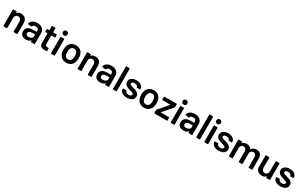

<svg xmlns="http://www.w3.org/2000/svg" viewBox="371 -2871 7936 5027"><g transform="rotate(30 4339.5 -357.5)"><path d="M307 -519C252 -519 210 -501 183 -465C182 -464 182 -463 181 -463C181 -463 178 -463 178 -467V-499C178 -506 173 -511 166 -511H74C67 -511 62 -506 62 -499V-12C62 -5 67 0 74 0H166C173 0 178 -5 178 -12V-317C178 -378 217 -419 274 -419C331 -419 369 -377 369 -316V-12C369 -5 374 0 381 0H473C480 0 485 -5 485 -12V-340C485 -451 415 -519 307 -519Z M801 -519C685 -519 602 -461 591 -380V-378C591 -374 595 -371 602 -370L699 -358H702C707 -358 711 -361 713 -368C721 -400 753 -419 804 -419C865 -419 896 -389 896 -337V-313C896 -310 894 -308 891 -308H784C652 -308 576 -247 576 -143C576 -43 648 8 748 8C810 8 857 -10 890 -46C891 -47 892 -48 893 -48C894 -48 896 -48 896 -44V-12C896 -5 901 0 908 0H1000C1007 0 1012 -5 1012 -12V-349C1012 -447 928 -519 801 -519ZM777 -84C728 -84 693 -108 693 -151C693 -200 736 -228 807 -228H891C894 -228 896 -226 896 -223V-176C896 -123 842 -84 777 -84Z M1391 -499C1391 -506 1386 -511 1379 -511H1277C1274 -511 1272 -513 1272 -516V-633C1272 -640 1267 -645 1260 -645H1173C1166 -645 1161 -640 1161 -633V-516C1161 -513 1159 -511 1156 -511H1099C1092 -511 1087 -506 1087 -499V-429C1087 -422 1092 -417 1099 -417H1156C1159 -417 1161 -415 1161 -412V-127C1162 -27 1214 2 1319 2L1371 1C1379 0 1383 -5 1383 -12V-87C1383 -94 1378 -99 1371 -99H1341C1293 -99 1272 -120 1272 -171V-412C1272 -415 1274 -417 1277 -417H1379C1386 -417 1391 -422 1391 -429Z M1560 -581C1601 -581 1631 -611 1631 -652C1631 -693 1601 -723 1560 -723C1519 -723 1489 -693 1489 -652C1489 -611 1519 -581 1560 -581ZM1604 0C1611 0 1616 -5 1616 -12V-500C1616 -507 1611 -512 1604 -512H1512C1505 -512 1500 -507 1500 -500V-12C1500 -5 1505 0 1512 0Z M1966 8C2069 8 2147 -49 2178 -144C2189 -178 2195 -216 2195 -258C2195 -302 2189 -340 2177 -372C2146 -464 2068 -519 1967 -519C1860 -519 1781 -464 1750 -371C1739 -338 1734 -300 1734 -257C1734 -217 1740 -179 1751 -143C1782 -48 1861 8 1966 8ZM1966 -92C1914 -92 1876 -121 1861 -172C1854 -195 1851 -223 1851 -256C1851 -289 1854 -317 1861 -340C1877 -391 1915 -419 1964 -419C2016 -419 2053 -391 2068 -340C2075 -320 2078 -292 2078 -256C2078 -222 2075 -194 2068 -172C2052 -121 2015 -92 1966 -92Z M2550 -519C2495 -519 2453 -501 2426 -465C2425 -464 2425 -463 2424 -463C2424 -463 2421 -463 2421 -467V-499C2421 -506 2416 -511 2409 -511H2317C2310 -511 2305 -506 2305 -499V-12C2305 -5 2310 0 2317 0H2409C2416 0 2421 -5 2421 -12V-317C2421 -378 2460 -419 2517 -419C2574 -419 2612 -377 2612 -316V-12C2612 -5 2617 0 2624 0H2716C2723 0 2728 -5 2728 -12V-340C2728 -451 2658 -519 2550 -519Z M3044 -519C2928 -519 2845 -461 2834 -380V-378C2834 -374 2838 -371 2845 -370L2942 -358H2945C2950 -358 2954 -361 2956 -368C2964 -400 2996 -419 3047 -419C3108 -419 3139 -389 3139 -337V-313C3139 -310 3137 -308 3134 -308H3027C2895 -308 2819 -247 2819 -143C2819 -43 2891 8 2991 8C3053 8 3100 -10 3133 -46C3134 -47 3135 -48 3136 -48C3137 -48 3139 -48 3139 -44V-12C3139 -5 3144 0 3151 0H3243C3250 0 3255 -5 3255 -12V-349C3255 -447 3171 -519 3044 -519ZM3020 -84C2971 -84 2936 -108 2936 -151C2936 -200 2979 -228 3050 -228H3134C3137 -228 3139 -226 3139 -223V-176C3139 -123 3085 -84 3020 -84Z M3475 0C3482 0 3487 -5 3487 -12V-688C3487 -695 3482 -700 3475 -700H3383C3376 -700 3371 -695 3371 -688V-12C3371 -5 3376 0 3383 0Z M3800 6C3924 6 4005 -51 4005 -146C4005 -177 3997 -203 3980 -223C3947 -262 3901 -280 3830 -301L3808 -307C3735 -327 3706 -339 3706 -371C3706 -406 3742 -426 3794 -426C3853 -426 3889 -400 3889 -365C3889 -358 3894 -353 3901 -353H3986C3993 -353 3998 -358 3998 -365C3998 -453 3918 -517 3795 -517C3675 -517 3595 -457 3595 -364C3595 -333 3603 -308 3619 -289C3651 -249 3696 -230 3764 -210L3802 -198C3863 -181 3889 -170 3889 -139C3889 -106 3852 -81 3799 -81C3743 -81 3702 -110 3702 -143V-145C3702 -152 3697 -157 3690 -157H3602C3595 -157 3590 -152 3590 -145V-136C3590 -55 3674 6 3800 6Z M4320 8C4423 8 4501 -49 4532 -144C4543 -178 4549 -216 4549 -258C4549 -302 4543 -340 4531 -372C4500 -464 4422 -519 4321 -519C4214 -519 4135 -464 4104 -371C4093 -338 4088 -300 4088 -257C4088 -217 4094 -179 4105 -143C4136 -48 4215 8 4320 8ZM4320 -92C4268 -92 4230 -121 4215 -172C4208 -195 4205 -223 4205 -256C4205 -289 4208 -317 4215 -340C4231 -391 4269 -419 4318 -419C4370 -419 4407 -391 4422 -340C4429 -320 4432 -292 4432 -256C4432 -222 4429 -194 4422 -172C4406 -121 4369 -92 4320 -92Z M5009 0C5016 0 5021 -5 5021 -12V-93C5021 -100 5016 -105 5009 -105H4764C4761 -105 4760 -106 4760 -107C4760 -108 4760 -110 4761 -111L5012 -400C5016 -404 5018 -409 5018 -414V-499C5018 -506 5013 -511 5006 -511H4642C4635 -511 4630 -506 4630 -499V-418C4630 -411 4635 -406 4642 -406H4873C4876 -406 4878 -405 4878 -404C4878 -403 4877 -401 4876 -400L4630 -111C4627 -108 4625 -103 4625 -97V-12C4625 -5 4630 0 4637 0Z M5180 -581C5221 -581 5251 -611 5251 -652C5251 -693 5221 -723 5180 -723C5139 -723 5109 -693 5109 -652C5109 -611 5139 -581 5180 -581ZM5224 0C5231 0 5236 -5 5236 -12V-500C5236 -507 5231 -512 5224 -512H5132C5125 -512 5120 -507 5120 -500V-12C5120 -5 5125 0 5132 0Z M5564 -519C5448 -519 5365 -461 5354 -380V-378C5354 -374 5358 -371 5365 -370L5462 -358H5465C5470 -358 5474 -361 5476 -368C5484 -400 5516 -419 5567 -419C5628 -419 5659 -389 5659 -337V-313C5659 -310 5657 -308 5654 -308H5547C5415 -308 5339 -247 5339 -143C5339 -43 5411 8 5511 8C5573 8 5620 -10 5653 -46C5654 -47 5655 -48 5656 -48C5657 -48 5659 -48 5659 -44V-12C5659 -5 5664 0 5671 0H5763C5770 0 5775 -5 5775 -12V-349C5775 -447 5691 -519 5564 -519ZM5540 -84C5491 -84 5456 -108 5456 -151C5456 -200 5499 -228 5570 -228H5654C5657 -228 5659 -226 5659 -223V-176C5659 -123 5605 -84 5540 -84Z M5995 0C6002 0 6007 -5 6007 -12V-688C6007 -695 6002 -700 5995 -700H5903C5896 -700 5891 -695 5891 -688V-12C5891 -5 5896 0 5903 0Z M6196 -581C6237 -581 6267 -611 6267 -652C6267 -693 6237 -723 6196 -723C6155 -723 6125 -693 6125 -652C6125 -611 6155 -581 6196 -581ZM6240 0C6247 0 6252 -5 6252 -12V-500C6252 -507 6247 -512 6240 -512H6148C6141 -512 6136 -507 6136 -500V-12C6136 -5 6141 0 6148 0Z M6575 6C6699 6 6780 -51 6780 -146C6780 -177 6772 -203 6755 -223C6722 -262 6676 -280 6605 -301L6583 -307C6510 -327 6481 -339 6481 -371C6481 -406 6517 -426 6569 -426C6628 -426 6664 -400 6664 -365C6664 -358 6669 -353 6676 -353H6761C6768 -353 6773 -358 6773 -365C6773 -453 6693 -517 6570 -517C6450 -517 6370 -457 6370 -364C6370 -333 6378 -308 6394 -289C6426 -249 6471 -230 6539 -210L6577 -198C6638 -181 6664 -170 6664 -139C6664 -106 6627 -81 6574 -81C6518 -81 6477 -110 6477 -143V-145C6477 -152 6472 -157 6465 -157H6377C6370 -157 6365 -152 6365 -145V-136C6365 -55 6449 6 6575 6Z M7425 -519C7361 -519 7306 -494 7277 -441C7276 -440 7274 -439 7273 -439C7272 -439 7271 -440 7270 -441C7243 -492 7192 -519 7127 -519C7074 -519 7029 -501 7000 -464C6999 -463 6998 -462 6997 -462C6997 -462 6994 -462 6994 -466V-499C6994 -506 6989 -511 6982 -511H6890C6883 -511 6878 -506 6878 -499V-12C6878 -5 6883 0 6890 0H6982C6989 0 6994 -5 6994 -12V-337C6999 -388 7034 -419 7085 -419C7140 -419 7176 -380 7176 -319V-12C7176 -5 7181 0 7188 0H7279C7286 0 7291 -5 7291 -12V-320C7291 -380 7329 -419 7384 -419C7439 -419 7474 -380 7474 -319V-12C7474 -5 7479 0 7486 0H7577C7584 0 7589 -5 7589 -12V-343C7589 -454 7528 -519 7425 -519Z M8009 -195C8009 -132 7970 -92 7910 -92C7851 -92 7817 -132 7817 -195V-499C7817 -506 7812 -511 7805 -511H7713C7706 -511 7701 -506 7701 -499V-162C7701 -108 7718 -66 7753 -37C7787 -8 7829 7 7880 7C7935 7 7976 -11 8003 -46C8004 -47 8005 -48 8006 -48C8007 -48 8009 -48 8009 -44V-12C8009 -5 8014 0 8021 0H8112C8119 0 8124 -5 8124 -12V-499C8124 -506 8119 -511 8112 -511H8021C8014 -511 8009 -506 8009 -499Z M8438 6C8562 6 8643 -51 8643 -146C8643 -177 8635 -203 8618 -223C8585 -262 8539 -280 8468 -301L8446 -307C8373 -327 8344 -339 8344 -371C8344 -406 8380 -426 8432 -426C8491 -426 8527 -400 8527 -365C8527 -358 8532 -353 8539 -353H8624C8631 -353 8636 -358 8636 -365C8636 -453 8556 -517 8433 -517C8313 -517 8233 -457 8233 -364C8233 -333 8241 -308 8257 -289C8289 -249 8334 -230 8402 -210L8440 -198C8501 -181 8527 -170 8527 -139C8527 -106 8490 -81 8437 -81C8381 -81 8340 -110 8340 -143V-145C8340 -152 8335 -157 8328 -157H8240C8233 -157 8228 -152 8228 -145V-136C8228 -55 8312 6 8438 6Z"/></g></svg>

Font: Barlow SemiBold Numbers
Style: Regular
Weight: 600
Designer: Jeremy Tribby
Foundry: Tribby Type
Version: Version 1.408